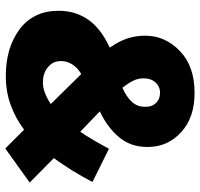

<svg xmlns="http://www.w3.org/2000/svg" viewBox="-35 -719 768 738"><g transform="rotate(90 349.0 -350.0)"><path d="M550.8 13.7Q584 -9.8 681.6 -80.1Q658.2 -103.5 587.9 -172.9Q612.3 -207 635.7 -244.1Q658.2 -281.2 679.7 -321.3Q637.7 -342.8 551.8 -384.8Q536.1 -355.5 519.5 -327.1Q502.9 -298.8 486.3 -274.4Q460 -299.8 408.2 -349.6Q469.7 -378.9 506.8 -422.9Q544.9 -467.8 544.9 -532.2Q544.9 -532.2 544.9 -534.2Q544.9 -610.4 488.3 -662.1Q432.6 -713.9 336.9 -713.9Q234.4 -713.9 175.8 -657.2Q117.2 -600.6 117.2 -524.4Q117.2 -523.4 117.2 -522.5Q117.2 -488.3 127.9 -455.1Q138.7 -422.9 163.1 -387.7Q91.8 -355.5 56.6 -306.6Q21.5 -256.8 21.5 -192.4Q21.5 -191.4 21.5 -190.4Q21.5 -94.7 92.8 -41Q164.1 11.7 271.5 11.7Q332 11.7 382.8 -6.8Q434.6 -25.4 478.5 -58.6Q502.9 -34.2 550.8 13.7ZM317.4 -436.5Q298.8 -460 290 -478.5Q281.2 -497.1 281.2 -516.6Q281.2 -517.6 281.2 -518.6Q281.2 -546.9 296.9 -563.5Q312.5 -581.1 336.9 -581.1Q361.3 -581.1 376 -565.4Q390.6 -550.8 390.6 -525.4Q390.6 -524.4 390.6 -523.4Q390.6 -495.1 373 -474.6Q354.5 -453.1 317.4 -436.5ZM296.9 -130.9Q260.7 -130.9 238.3 -150.4Q214.8 -168.9 214.8 -200.2Q214.8 -200.2 214.8 -202.1Q214.8 -222.7 226.6 -242.2Q238.3 -262.7 264.6 -278.3Q303.7 -239.3 379.9 -161.1Q359.4 -147.5 338.9 -139.6Q318.4 -130.9 296.9 -130.9Z"/></g></svg>

Font: Big-Shock
Style: Black
Weight: 400